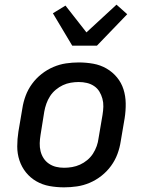

<svg xmlns="http://www.w3.org/2000/svg" viewBox="-20 -796 640 824"><path d="M255 8Q223 8 192.5 2.5Q162 -3 136 -18Q110 -33 91.5 -56Q73 -79 63.5 -107.5Q54 -136 54 -167.5Q54 -199 59 -231L76 -331Q80 -358 90 -385Q100 -412 117.5 -436Q135 -460 158.5 -478.5Q182 -497 209 -508.5Q236 -520 263.5 -524Q291 -528 318 -528Q350 -528 380.5 -522.5Q411 -517 437 -502Q463 -487 482 -464Q501 -441 510 -412.5Q519 -384 519.5 -352.5Q520 -321 515 -289L498 -189Q494 -162 484 -135Q474 -108 456.5 -84Q439 -60 415.5 -41.5Q392 -23 365 -11.5Q338 0 310 4Q282 8 255 8ZM255 -76Q272 -76 289.5 -79Q307 -82 323.5 -89.5Q340 -97 354.5 -109Q369 -121 379 -136.5Q389 -152 395 -169Q401 -186 403 -203L420 -303Q423 -321 423.5 -338.5Q424 -356 419.5 -372.5Q415 -389 406.5 -403Q398 -417 384 -426.5Q370 -436 353 -440Q336 -444 318 -444Q301 -444 283.5 -441Q266 -438 250 -430.5Q234 -423 219.5 -411Q205 -399 195 -383.5Q185 -368 179 -351Q173 -334 170 -317L154 -217Q151 -199 150.5 -181.5Q150 -164 154 -147.5Q158 -131 167 -117Q176 -103 190 -93.5Q204 -84 220.5 -80Q237 -76 255 -76ZM290 -600 207 -739 261 -772 351 -657 480 -776 526 -735 396 -600Z"/></svg>

Font: Iosevka Aile Medium Oblique
Style: Regular
Weight: 500
Italic angle: -9°
Designer: Belleve Invis
Foundry: Belleve Invis
Version: Version 31.1.0; ttfautohint (v1.8.4)